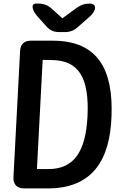

<svg xmlns="http://www.w3.org/2000/svg" viewBox="-20 -1013 683 1071"><path d="M114 38H247C496 38 594 -121 602 -365C612 -621 529 -786 274 -786H153C115 -786 94 -767 92 -728L55 -24C53 15 75 38 114 38ZM191 -919 238 -867C259 -843 280 -834 311 -834H340C370 -834 392 -842 414 -862L479 -919C520 -955 521 -993 480 -993C451 -993 430 -985 406 -968L328 -911L268 -965C246 -985 223 -993 193 -993H181C152 -993 156 -958 191 -919ZM186 -70 218 -679 270 -678C419 -676 479 -580 468 -362C458 -173 396 -70 251 -70Z"/></svg>

Font: 寒蝉团圆体 Round
Style: Regular
Weight: 500
Designer: 寒蝉字型
Version: Version 2.700;Glyphs 3.1.1 (3135)